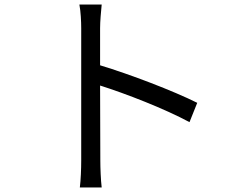

<svg xmlns="http://www.w3.org/2000/svg" viewBox="-20 -794 1040 844"><path d="M847 -342C741 -395 552 -467 420 -507V-670C420 -700 424 -743 427 -774H329C335 -743 337 -698 337 -670V-88C337 -51 335 -2 331 30H427C423 -3 421 -56 421 -88L420 -418C531 -383 704 -316 813 -257Z"/></svg>

Font: Noto Sans CJK SC Regular
Style: Regular
Weight: 400
Designer: Ryoko NISHIZUKA (kana & ideographs); Paul D. Hunt (Latin, Greek & Cyrillic); Wenlong ZHANG (bopomofo); Sandoll Communica
Foundry: Adobe Systems Incorporated
Version: Version 1.004;PS 1.004;hotconv 1.0.82;makeotf.lib2.5.63406